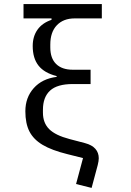

<svg xmlns="http://www.w3.org/2000/svg" viewBox="-20 -760 640 939"><path d="M345 -670Q290 -670 258 -636.5Q226 -603 226 -542V-528Q226 -475 254.5 -447Q283 -419 336 -419H423V-349H336Q260 -349 225 -317Q190 -285 190 -223V-209Q190 -159 220.5 -128.5Q251 -98 320 -80L396 -60Q430 -51 446.5 -32Q463 -13 463 14Q463 27 458 47L428 159L352 140L386 13L310 -6Q233 -25 188.5 -51.5Q144 -78 124 -117Q104 -156 104 -216Q104 -283 145 -329Q186 -375 257 -384V-388Q197 -403 168.5 -439Q140 -475 140 -535Q140 -582 163.5 -615Q187 -648 232 -663V-670H95V-740H478V-670Z"/></svg>

Font: iA Writer Quattro V
Style: Regular
Weight: 400
Designer: Mike Abbink, Paul van der Laan, Pieter van Rosmalen, Oliver Reichenstein
Foundry: Information Architects Inc.
Version: Version 2.000